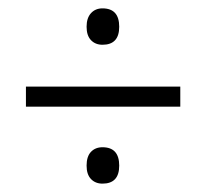

<svg xmlns="http://www.w3.org/2000/svg" viewBox="-20 -553 493 459"><path d="M225 -446Q208 -446 197.5 -457Q187 -468 187 -489Q187 -510 197.5 -521.5Q208 -533 225 -533Q265 -533 265 -489Q265 -446 225 -446ZM42 -346H411V-298H42ZM225 -114Q208 -114 197.5 -125Q187 -136 187 -157Q187 -179 197.5 -190Q208 -201 225 -201Q265 -201 265 -157Q265 -114 225 -114Z"/></svg>

Font: Noto Sans Devanagari UI Condensed Light
Style: Regular
Weight: 300
Width: 3
Designer: Jelle Bosma - Monotype Design Team
Foundry: Monotype Imaging Inc.
Version: Version 2.004; ttfautohint (v1.8.4.7-5d5b)